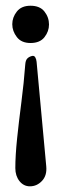

<svg xmlns="http://www.w3.org/2000/svg" viewBox="-20 -448 215 679"><path d="M87.9 -427.7Q121.1 -427.7 137.2 -407.2Q153.3 -386.7 153.3 -361.3Q153.3 -336.9 137.2 -316.4Q121.1 -295.9 87.9 -295.9Q55.7 -295.9 39.6 -316.9Q23.4 -337.9 23.4 -362.3Q23.4 -386.7 39.6 -407.2Q55.7 -427.7 87.9 -427.7ZM92.8 -250Q100.6 -252 104.5 -245.6Q108.4 -239.3 109.4 -229.5L143.6 140.6Q146.5 172.9 128.4 191.9Q110.4 210.9 85.9 210.9Q63.5 210.9 48.8 192.4Q34.2 173.8 34.2 146.5Q34.2 102.5 40.5 41.5Q46.9 -19.5 55.7 -87.4Q64.5 -155.3 69.3 -219.7Q70.3 -234.4 76.2 -240.7Q82 -247.1 92.8 -250Z"/></svg>

Font: Crimson Text SemiBold
Style: Regular
Weight: 600
Designer: Sebastian Kosch
Foundry: Sebastian Kosch
Version: Version 1.100; ttfautohint (v1.8.4)